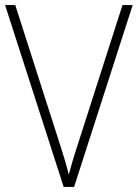

<svg xmlns="http://www.w3.org/2000/svg" viewBox="-20 -827 541 754"><path d="M501 -807 271 -93H230L0 -807H40L217 -255Q227 -224 235.5 -195.5Q244 -167 250 -141Q257 -167 265 -194.5Q273 -222 284 -255L461 -807Z"/></svg>

Font: Noto Sans Telugu UI SemiCondensed ExtraLight
Style: Regular
Weight: 200
Width: 4
Designer: Jelle Bosma - Monotype Design Team
Foundry: Monotype Imaging Inc.
Version: Version 2.005; ttfautohint (v1.8.4.7-5d5b)